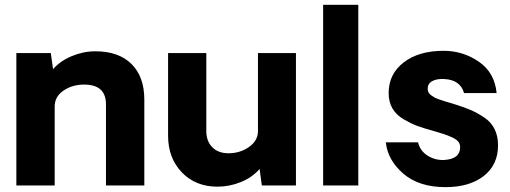

<svg xmlns="http://www.w3.org/2000/svg" viewBox="-20 -770 2117 797"><path d="M376 -557.1Q472.2 -557.1 525.6 -504.6Q579.1 -452.1 579.1 -356V0H419.9V-336.9Q419.9 -418.9 329.1 -418.9Q280.3 -418.9 243.7 -394Q207 -369.1 207 -328.1V0H47.9V-549.8H190.9L200.2 -482.9Q230 -517.1 278.1 -537.1Q326.2 -557.1 376 -557.1Z M1208.5 -549.8V0H1066.9L1057.6 -68.8Q1027.8 -33.7 980.2 -14.4Q932.6 4.9 882.8 4.9Q792 4.9 734.9 -54.4Q677.7 -113.8 677.7 -207V-549.8H836.4V-226.1Q836.4 -184.1 861.1 -158.9Q885.7 -133.8 928.7 -133.8Q976.6 -133.8 1013.7 -159.9Q1050.8 -186 1050.8 -226.1V-549.8Z M1321.3 0V-750H1467.3V0Z M1829.1 6.8Q1719.2 6.8 1654.3 -49.1Q1589.4 -105 1581.5 -179.2H1715.3Q1724.1 -143.1 1755.6 -123.5Q1787.1 -104 1824.2 -106Q1890.1 -109.9 1890.1 -159.2Q1890.1 -172.4 1882.3 -182.1Q1874.5 -191.9 1855.5 -200.4Q1836.4 -209 1822.3 -213.4Q1808.1 -217.8 1777.3 -227.1Q1736.3 -238.3 1711.4 -247.6Q1686.5 -256.8 1655.5 -274.9Q1624.5 -293 1608.9 -320.1Q1593.3 -347.2 1593.3 -383.8Q1593.3 -462.9 1655.8 -511Q1718.3 -559.1 1821.3 -559.1Q1901.4 -559.1 1967.3 -514.2Q2033.2 -469.2 2041.5 -383.8H1906.2Q1891.1 -438 1825.2 -441.9Q1793 -443.8 1774.2 -433.3Q1755.4 -422.9 1755.4 -401.9Q1755.4 -394 1758.3 -387.5Q1761.2 -380.9 1768.3 -375.5Q1775.4 -370.1 1781.7 -366.5Q1788.1 -362.8 1801.3 -357.9Q1814.5 -353 1823 -350.6Q1831.5 -348.1 1848.4 -343Q1865.2 -337.9 1874.5 -335Q1912.6 -322.8 1937.5 -311.8Q1962.4 -300.8 1990.5 -282Q2018.6 -263.2 2033 -234.1Q2047.4 -205.1 2047.4 -167Q2047.4 -85.9 1988.3 -39.6Q1929.2 6.8 1829.1 6.8Z"/></svg>

Font: Oakes Grotesk
Style: Bold
Weight: 700
Designer: Samuel Oakes
Foundry: Samuel Oakes
Version: Version 1.0 | wf-rip DC20170320